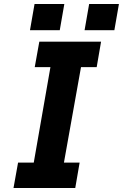

<svg xmlns="http://www.w3.org/2000/svg" viewBox="-20 -947 619 967"><path d="M131 -795 154 -927H304L281 -795ZM406 -795 429 -927H579L556 -795ZM48 0 71 -128H150L234 -609H155L178 -737H489L467 -609H388L302 -128H381L359 0Z"/></svg>

Font: Tomorrow SemiBold
Style: Italic
Weight: 600
Italic angle: -10°
Designer: Tony de Marco, Monica Rizzolli
Foundry: Just in Type
Version: Version 2.002